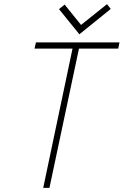

<svg xmlns="http://www.w3.org/2000/svg" viewBox="-20 -904 595 924"><path d="M513 -861 495 -884 370 -784 291 -882 264 -860 362 -739ZM360 -670H549L555 -700H153L146 -670H329L188 0H218Z"/></svg>

Font: Advent Pro ExtraLight
Style: Italic
Weight: 250
Italic angle: -12°
Version: Version 3.000